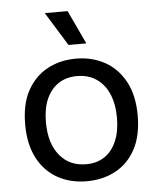

<svg xmlns="http://www.w3.org/2000/svg" viewBox="-53 -788 701 847"><g transform="rotate(-5 297.0 -364.5)"><path d="M298 13Q224 13 167.5 -19Q111 -51 79.5 -112Q48 -173 48 -260Q48 -351 81 -410.5Q114 -470 170 -500Q226 -530 296 -530Q367 -530 423.5 -499Q480 -468 513 -407Q546 -346 546 -257Q546 -167 513.5 -107Q481 -47 424.5 -17Q368 13 298 13ZM301 -62Q349 -62 383 -85Q417 -108 435.5 -151.5Q454 -195 454 -254Q454 -315 435 -359.5Q416 -404 380 -428.5Q344 -453 294 -453Q247 -453 212.5 -430.5Q178 -408 159 -365.5Q140 -323 140 -262Q140 -169 183.5 -115.5Q227 -62 301 -62ZM269 -593 177 -742H278L348 -593Z"/></g></svg>

Font: Bricolage Grotesque 28pt
Style: Regular
Weight: 400
Version: Version 1.001;gftools[0.9.33.dev8+g029e19f]